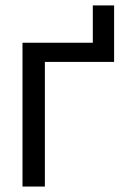

<svg xmlns="http://www.w3.org/2000/svg" viewBox="-20 -684 474 704"><path d="M144.5 -457V0H62.5V-527.3H320.3V-664.1H398.4V-457Z"/></svg>

Font: 和音 by 宁静之雨，公众号njzyshare
Style: Regular
Weight: 400
Designer: Steve Matteson
Foundry: Ascender Corporation
Version: Version 6.00;June 8, 2018;FontCreator 11.0.0.2388 32-bit